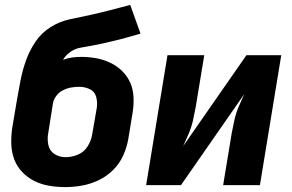

<svg xmlns="http://www.w3.org/2000/svg" viewBox="-20 -755 1192 783"><path d="M245 8Q279 8 313.5 2Q348 -4 381 -19.5Q414 -35 440.5 -61Q467 -87 482 -120Q497 -153 503 -187L521 -297Q526 -328 524.5 -359.5Q523 -391 511 -418Q499 -445 478 -465.5Q457 -486 430 -499Q403 -512 372.5 -517.5Q342 -523 310 -523Q292 -523 273.5 -520.5Q255 -518 237 -511Q248 -530 266.5 -543Q285 -556 305.5 -560Q326 -564 347 -567.5Q368 -571 388.5 -575.5Q409 -580 430 -585Q451 -590 471.5 -595Q492 -600 512 -606Q532 -612 553 -618L511 -735Q470 -724 429.5 -713.5Q389 -703 348 -694Q307 -685 265.5 -676.5Q224 -668 186.5 -644.5Q149 -621 124.5 -584.5Q100 -548 86 -508.5Q72 -469 64 -428.5Q56 -388 49 -347L30 -234Q25 -200 26 -167.5Q27 -135 38 -105.5Q49 -76 70.5 -53.5Q92 -31 120 -17Q148 -3 180 2.5Q212 8 245 8ZM248 -114Q222 -114 202 -127Q182 -140 177 -164.5Q172 -189 177 -214L196 -334Q199 -350 210 -364.5Q221 -379 237 -387Q253 -395 269.5 -398Q286 -401 303 -401Q326 -401 346 -391.5Q366 -382 372 -360.5Q378 -339 375 -317L356 -207Q352 -182 337.5 -158.5Q323 -135 298 -124.5Q273 -114 248 -114Z M576 0H718L976 -371Q964 -345 953 -319Q942 -293 936 -266Q930 -239 925 -212L890 0H1040L1127 -530H985L727 -159Q739 -185 750 -211Q761 -237 767 -264Q773 -291 778 -318L813 -530H663Z"/></svg>

Font: Iosevka Sparkle Heavy Oblique
Style: Regular
Weight: 900
Italic angle: -9°
Designer: Belleve Invis
Foundry: Belleve Invis
Version: Version 4.5.0; ttfautohint (v1.8.3)